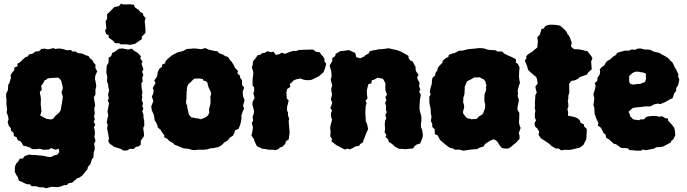

<svg xmlns="http://www.w3.org/2000/svg" viewBox="-20 -781 3677 1027"><path d="M213 221H191L172 215H149L140 205L122 204L93 190L81 186L76 168L68 156L59 138L60 109L68 92L78 83L85 68L102 67L113 53L126 49L136 46L155 48H169L198 51L214 53L228 56L229 57L252 59L273 49L286 47L297 33L294 14L278 20L266 16L253 11L242 19L212 20L194 15H188L171 17L151 16L140 8L118 1L104 -2L97 -16L90 -25L75 -31L69 -47L54 -53L53 -70L38 -83V-95L27 -108L21 -128L26 -143L22 -164L15 -178L18 -196L14 -224L15 -244L13 -261V-280L22 -298L24 -327L31 -338L39 -368L36 -376L42 -389L56 -405L57 -420L75 -427L72 -439L93 -453L102 -463L117 -476L127 -478L136 -490L155 -494L167 -504L174 -506L189 -507L201 -519L218 -521L237 -517L268 -524L274 -519L298 -522L323 -517L337 -512L358 -514L369 -505L383 -506L397 -497L418 -495L440 -485L454 -481L459 -472L478 -455V-449L491 -435L490 -418L500 -399L490 -377L488 -359L493 -335L495 -321L490 -298L491 -289L490 -274L482 -261L487 -230L489 -215L484 -202L486 -183L487 -174L483 -159L487 -141L481 -130L490 -113L482 -101L486 -87L488 -70L485 -50L491 -27L483 -13L486 1L487 15L481 37L480 60L472 70L463 98L450 112L448 124L441 132L422 156L405 169L393 172L382 182L366 196L347 199L339 208L321 210L303 217L287 220L255 218L227 226ZM251 -142 264 -145 273 -158 285 -169 295 -177 304 -190 306 -198 308 -214 311 -227 313 -241 315 -253 316 -264 313 -275 309 -286 311 -294 314 -300 316 -310 314 -324 311 -332 309 -345 302 -357 291 -366 278 -365H270L258 -364L244 -363L235 -361L226 -354L218 -351L213 -339L207 -331L200 -321L202 -312L203 -300L197 -294L193 -288L195 -276L197 -267L199 -250L198 -231V-219L200 -208V-199L202 -186L199 -176L195 -164L207 -157L214 -153L227 -146L238 -144Z M625 -544 616 -550H595L585 -563L562 -579L561 -593L548 -599L542 -619L549 -628L545 -666L553 -681V-705L572 -723L591 -743L617 -749L627 -761L642 -757L671 -758L696 -756L701 -742L722 -728L730 -717L745 -709L747 -697L759 -685L754 -668L758 -629V-605L738 -584L739 -572L720 -559L703 -547L675 -541L657 -544ZM660 24H639L625 15L589 4L581 -3L567 -12L559 -27L563 -39L558 -69L553 -92L556 -113L551 -127L554 -144L559 -164L555 -185L561 -216L563 -231L556 -242L562 -255L558 -273L564 -301L560 -311L558 -331L552 -346L554 -370L549 -392V-403L551 -430L561 -447V-473L574 -480L581 -499L591 -502L615 -520L634 -522L666 -516L685 -521L697 -510L718 -497L734 -480L730 -470L742 -452L737 -440L747 -410L740 -397L747 -379L741 -367L743 -345L736 -335L738 -307L742 -287L739 -272L741 -257L738 -247L745 -228L741 -213L747 -201L741 -184L748 -166L747 -154L751 -138L752 -110L746 -96L750 -67V-53L733 -28V-8L722 2L707 5L694 16L674 15Z M1019 22 1008 21 988 15 964 13 946 6 935 1 912 -8 907 -15 884 -28 876 -38 858 -47 859 -58 846 -74 839 -87 824 -99 823 -107 815 -126 807 -138 806 -150 802 -169 792 -191 789 -212 800 -240 792 -266 799 -277 802 -297 797 -310 805 -324 812 -337 805 -350 819 -370 823 -384V-394L832 -413L847 -424V-435L864 -443L865 -453L877 -466L900 -485L909 -490L928 -500L958 -508L963 -510L979 -519L998 -520L1019 -522L1057 -518L1079 -524L1094 -516L1125 -509L1143 -507L1151 -497L1172 -489L1185 -481L1200 -476L1209 -461L1219 -451L1232 -430L1236 -419L1253 -402L1250 -388L1265 -375L1263 -368L1274 -352L1275 -327L1286 -312L1278 -291L1280 -267L1288 -245L1280 -214L1286 -200L1279 -187L1271 -162L1272 -148L1269 -130L1263 -109L1256 -92L1238 -84L1234 -73L1227 -56L1210 -45L1198 -30L1181 -20L1173 -12L1161 -1L1147 6L1122 11L1103 13L1088 18L1069 20H1040ZM1053 -143 1072 -150 1082 -155 1090 -161 1096 -170 1100 -180 1098 -192 1099 -202 1101 -208 1104 -219 1106 -229V-239V-252L1105 -263L1108 -273L1109 -285L1101 -303L1097 -310L1092 -326L1090 -337L1087 -342L1081 -347L1068 -350L1065 -358L1047 -361H1032L1019 -360L1007 -349L999 -340L992 -335L985 -327L982 -319L980 -310V-299L978 -291V-279L977 -269L978 -257L975 -241L976 -227L981 -216L982 -204L985 -192L988 -179L990 -168L997 -161L1002 -153L1019 -151L1029 -148L1043 -147Z M1416 20 1401 16 1384 15 1374 10 1354 1 1343 -22 1338 -38 1325 -56 1329 -73 1333 -99 1327 -123 1334 -136 1331 -156 1337 -171 1339 -187 1330 -223 1331 -236 1342 -257 1335 -283 1340 -294 1339 -315 1331 -323V-357L1334 -379L1335 -395L1327 -421L1332 -436L1333 -453L1347 -469L1358 -486L1370 -487L1383 -497L1395 -498L1411 -507L1429 -502L1442 -505L1456 -487L1476 -492L1486 -499L1505 -493L1526 -502L1549 -509L1564 -508L1580 -514H1588L1611 -515L1652 -516L1661 -512L1667 -505L1691 -501L1697 -490L1708 -479L1716 -465L1715 -454L1725 -439L1719 -416L1710 -394L1696 -382L1686 -373L1669 -365L1649 -355L1635 -352L1612 -353L1597 -357L1588 -361L1569 -358L1552 -352L1539 -339L1530 -332L1533 -316L1516 -305L1512 -287L1514 -254L1524 -243L1520 -225L1516 -212L1515 -190L1520 -181L1521 -162L1527 -145L1524 -134L1525 -120L1527 -100L1529 -72L1526 -47L1524 -35L1509 -25L1506 -12L1492 3L1477 8L1470 16L1450 23L1445 20Z M1793 -503 1799 -507 1816 -509 1847 -513 1868 -503 1880 -498 1886 -475 1907 -469 1930 -480 1935 -486 1952 -495 1957 -506 1975 -512 1987 -513 2008 -518H2021L2039 -520L2058 -523L2079 -518L2089 -516L2103 -513L2127 -504L2135 -499L2152 -490L2165 -482V-471L2175 -457L2188 -452L2195 -437L2203 -423V-408L2207 -397L2219 -381L2211 -367L2216 -352L2224 -340L2222 -318L2228 -304L2222 -290L2231 -274L2226 -245L2225 -227L2224 -214V-198L2227 -182L2232 -166L2234 -152V-135L2231 -118L2232 -101L2238 -86L2242 -59L2240 -45L2235 -32L2227 -13L2209 -8L2197 1L2190 13L2167 15L2148 17L2141 16L2115 15L2100 8L2088 0L2084 -5L2069 -17L2060 -21L2056 -36L2042 -48L2047 -59L2037 -74L2040 -90L2038 -116L2040 -135L2046 -147L2041 -166L2049 -181L2044 -192L2045 -213L2040 -231L2047 -245L2041 -261L2050 -275L2042 -297L2041 -313L2042 -334L2036 -347L2028 -360L2000 -365L1979 -354L1969 -352L1966 -335L1951 -331L1946 -314L1942 -295L1943 -273L1946 -256L1935 -241L1941 -230L1936 -213L1935 -197L1934 -179L1935 -164L1936 -146V-134L1944 -116L1949 -90L1942 -75L1935 -58L1930 -44L1923 -29V-21L1906 -10L1901 -1L1882 2L1869 10L1851 18L1840 14L1824 19L1803 8L1794 3L1780 -4L1770 -12L1753 -25L1756 -38L1747 -51L1748 -80L1746 -96L1748 -110L1754 -132L1756 -140L1751 -157L1750 -175L1756 -190L1747 -203L1754 -221L1757 -233L1750 -248L1754 -267L1756 -276L1752 -296V-309L1757 -324L1752 -343L1749 -355L1754 -373L1753 -387L1751 -404L1743 -430L1751 -444L1758 -456L1757 -470L1773 -481L1775 -493Z M2519 17 2492 20 2459 25 2435 19 2413 20 2405 14 2383 8 2370 -2 2354 -15 2334 -32 2321 -57 2306 -63 2305 -90 2292 -102V-119L2285 -133L2288 -159L2284 -176V-195L2281 -209L2277 -230L2276 -263L2284 -276L2279 -287L2282 -308L2290 -334V-347L2293 -364L2307 -377L2310 -392L2319 -404L2322 -418L2330 -429L2347 -446V-454L2361 -468L2379 -477L2380 -487L2397 -494L2411 -497L2436 -510H2453L2484 -518L2518 -521L2546 -524L2568 -522L2591 -515L2598 -514L2615 -513L2631 -512L2642 -505L2665 -506L2678 -494L2698 -484L2715 -477L2740 -464L2739 -447L2750 -439L2759 -421L2757 -398L2756 -371L2759 -349L2761 -337L2755 -321L2749 -295L2751 -277L2748 -268L2756 -246L2748 -207V-193L2758 -177L2757 -140L2756 -126L2760 -107L2765 -97L2755 -69L2759 -56V-38L2749 -28L2741 -18L2725 -6L2713 5L2700 13L2688 14L2665 11L2655 0L2639 -25L2623 -36L2615 -34L2599 -27L2575 -11L2567 2L2542 10L2532 17ZM2502 -143 2512 -144H2521L2531 -146L2537 -153L2544 -160L2550 -163L2559 -168L2565 -177L2568 -186L2573 -197L2575 -206V-225L2572 -233L2571 -245V-260V-270L2573 -280L2576 -288L2579 -296L2581 -306L2579 -312L2582 -326L2578 -336L2577 -345L2567 -357L2555 -362L2546 -368L2532 -366L2520 -368L2509 -362L2500 -357L2488 -351L2479 -347L2474 -337L2470 -327L2466 -319V-305L2465 -296V-287L2464 -276L2461 -268L2458 -255V-243L2457 -234L2461 -223L2463 -209L2461 -199L2457 -186V-174L2462 -169L2466 -162L2470 -157L2478 -150L2484 -147L2495 -146Z M2981 23 2968 13 2954 14 2930 0 2923 -7 2916 -13 2891 -30 2875 -40 2861 -58 2864 -76 2854 -94 2842 -104 2839 -121 2847 -138 2841 -152V-172L2844 -190L2840 -202L2842 -218L2841 -229L2843 -260L2844 -274L2851 -285L2846 -304L2844 -319L2856 -334L2852 -359L2848 -369L2818 -394L2804 -408L2802 -419L2798 -431L2787 -457L2797 -471L2794 -479L2804 -490L2826 -504L2839 -515L2854 -527L2857 -559L2854 -582L2867 -595L2877 -626L2889 -629L2896 -641L2913 -648L2934 -649L2960 -647L2977 -643L2989 -633L3009 -613L3015 -600L3023 -591L3029 -579L3038 -552L3034 -532L3051 -518L3078 -517L3105 -511L3124 -506L3129 -498L3143 -481L3149 -468L3142 -453L3144 -427L3145 -410L3127 -394L3119 -382L3105 -377L3082 -369L3072 -360L3056 -352L3047 -350L3035 -348L3024 -332L3025 -302V-284L3020 -269V-254L3017 -239L3020 -225V-210L3015 -198L3019 -181L3018 -162L3054 -155L3070 -148L3082 -136L3086 -124L3103 -116L3104 -105L3119 -91L3117 -51L3116 -36L3100 -5L3079 10L3071 11L3047 17L3027 21L3003 20Z M3384 25 3370 23 3347 22 3338 12 3320 11 3302 10 3287 -1 3274 -10 3265 -11 3254 -20 3241 -33 3222 -45 3219 -61 3208 -70 3202 -83 3193 -99 3177 -110 3181 -121 3176 -133 3168 -151 3161 -171 3160 -183 3159 -205 3154 -219 3156 -231 3159 -254 3154 -277 3159 -293 3163 -305 3166 -325 3161 -336 3175 -349 3176 -366 3187 -381 3190 -396 3188 -409 3196 -420 3214 -433 3217 -441 3227 -454 3243 -463 3261 -479 3276 -488 3280 -498 3297 -503 3321 -510H3344L3357 -516L3380 -515L3386 -520L3404 -522L3431 -516H3446L3460 -514L3470 -508L3483 -503L3505 -499L3525 -487L3539 -480L3558 -467L3564 -458L3576 -448L3584 -433L3590 -419L3596 -410L3609 -383L3607 -372L3614 -354L3611 -343L3607 -325L3597 -310V-295L3586 -281L3578 -256L3564 -250L3538 -235L3512 -224L3500 -227L3480 -223L3459 -212H3442H3430L3412 -209L3399 -208L3366 -204L3356 -196L3342 -183L3348 -171L3351 -158L3357 -153L3366 -143L3375 -141L3399 -138L3404 -142L3425 -143L3433 -152L3443 -158L3474 -161L3496 -160L3505 -156L3520 -160L3540 -148H3552L3554 -135L3574 -114L3586 -98L3590 -83L3592 -57L3581 -35L3572 -29L3567 -18L3543 -6L3527 3L3508 6H3492L3478 14L3453 19L3434 22L3416 19L3410 25ZM3363 -329H3371L3379 -330L3385 -331L3392 -332H3403L3411 -335L3418 -338L3425 -340L3431 -345L3434 -353L3436 -362L3434 -372L3435 -379L3436 -385L3431 -389L3424 -392L3415 -394L3406 -395L3397 -397L3389 -398L3377 -397L3370 -394L3361 -389L3356 -384L3350 -379L3345 -372L3346 -363L3345 -354L3346 -345L3348 -337L3354 -332Z"/></svg>

Font: Winky Rough ExtraBold
Style: Regular
Weight: 800
Designer: Simon Atzbach
Foundry: typofactur
Version: Version 1.206; ttfautohint (v1.8.4.7-5d5b)